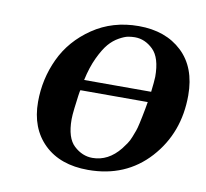

<svg xmlns="http://www.w3.org/2000/svg" viewBox="-60 -520 638 595"><g transform="rotate(10 259.5 -222.0)"><path d="M64 -169.9Q64 -241.7 94 -305.9Q124 -370.1 186.5 -412.6Q249 -455.1 331.1 -455.1Q416 -455.1 467.5 -406.5Q519 -357.9 519 -270Q519 -151.9 445.1 -70.3Q371.1 11.2 252.9 11.2Q165 11.2 114.5 -37.8Q64 -86.9 64 -169.9ZM175.8 -134.8Q175.8 -75.7 201.9 -51.8Q228 -27.8 259.8 -27.8Q309.6 -27.8 346.2 -73.2Q353 -82 359.6 -91.6Q366.2 -101.1 371.1 -114Q376 -127 378.9 -134.5Q381.8 -142.1 385.5 -158.9Q389.2 -175.8 390.1 -180.4Q391.1 -185.1 395 -205.6Q398.9 -226.1 398.9 -228H187Q186 -227.1 183.6 -210Q181.2 -192.9 178.5 -169.9Q175.8 -147 175.8 -134.8ZM192.9 -261.2H403.8Q407.7 -293.5 408.2 -309.1Q408.2 -369.1 382.6 -394Q356.9 -418.9 325.2 -418.9Q315.4 -418.9 304.2 -417Q293 -415 275.9 -405.5Q258.8 -396 244.9 -379.9Q231 -363.8 216.3 -333Q201.7 -302.2 192.9 -261.2Z"/></g></svg>

Font: CMU Serif Extra
Style: BoldSlanted
Weight: 700
Italic angle: -9.46001°
Version: Version 0.7.0